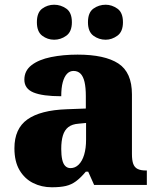

<svg xmlns="http://www.w3.org/2000/svg" viewBox="-20 -782 666 812"><path d="M199 10Q156 10 120 -8Q84 -26 62.5 -62.5Q41 -99 41 -155Q41 -238 96 -277Q151 -316 262 -320L343 -323V-375Q343 -412 337.5 -435.5Q332 -459 320.5 -470.5Q309 -482 291 -482Q275 -482 263.5 -470Q252 -458 245.5 -434.5Q239 -411 239 -375Q160 -375 121.5 -391Q83 -407 83 -445Q83 -483 113.5 -506.5Q144 -530 195.5 -540.5Q247 -551 308 -551Q423 -551 480.5 -513.5Q538 -476 538 -383V-131Q538 -104 543.5 -89Q549 -74 562 -67.5Q575 -61 597 -61H601V0H378L353 -56H343Q321 -30 301.5 -15.5Q282 -1 258.5 4.5Q235 10 199 10ZM278 -71Q298 -71 313 -86Q328 -101 336 -128Q344 -155 344 -191V-262L313 -259Q285 -257 269 -244.5Q253 -232 246 -209Q239 -186 239 -152Q239 -126 243 -107.5Q247 -89 256 -80Q265 -71 278 -71ZM427 -614Q398 -614 375 -631Q352 -648 352 -688Q352 -729 375 -745.5Q398 -762 427 -762Q453 -762 476.5 -745.5Q500 -729 500 -688Q500 -648 476.5 -631Q453 -614 427 -614ZM209 -614Q181 -614 158.5 -631Q136 -648 136 -688Q136 -729 158.5 -745.5Q181 -762 209 -762Q237 -762 260.5 -745.5Q284 -729 284 -688Q284 -648 260.5 -631Q237 -614 209 -614Z"/></svg>

Font: Noto Serif Bengali Black
Style: Regular
Weight: 900
Version: Version 2.003